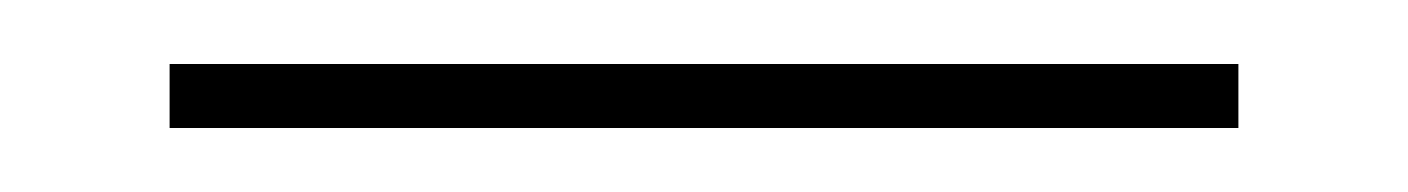

<svg xmlns="http://www.w3.org/2000/svg" viewBox="-20 -695 440 60"><path d="M33 -655V-675H367V-655Z"/></svg>

Font: M PLUS 1 Thin Thin
Style: Regular
Weight: 250
Version: Version 1.001